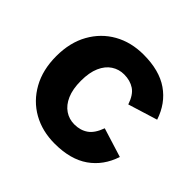

<svg xmlns="http://www.w3.org/2000/svg" viewBox="-141 -681 837 837"><g transform="rotate(45 277.5 -262.5)"><path d="M297 12Q220 12 160.5 -21.5Q101 -55 66.5 -117Q32 -179 32 -263Q32 -347 66.5 -408.5Q101 -470 160.5 -503.5Q220 -537 297 -537Q394 -537 454 -495.5Q514 -454 539 -378L403 -336Q388 -381 361.5 -398.5Q335 -416 298 -416Q266 -416 240 -399Q214 -382 199 -348Q184 -314 184 -263Q184 -212 199 -177.5Q214 -143 240 -125.5Q266 -108 298 -108Q335 -108 361.5 -126.5Q388 -145 404 -190L539 -148Q514 -72 454 -30Q394 12 297 12Z"/></g></svg>

Font: TikTok Sans 24pt
Style: Bold
Weight: 700
Version: Version 4.000